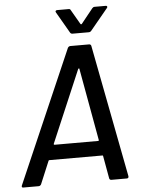

<svg xmlns="http://www.w3.org/2000/svg" viewBox="-59 -936 729 982"><g transform="rotate(-5 305.5 -444.5)"><path d="M462 -8 441 -125Q441 -128 438 -128H165Q162 -128 161 -125L112 -8Q107 0 99 0H20Q15 0 13.5 -3Q12 -6 14 -11L310 -692Q315 -700 323 -700H420Q423 -700 426 -698Q429 -696 430 -692L561 -11V-9Q561 0 552 0H472Q469 0 466 -2Q463 -4 462 -8ZM199 -204H422Q424 -204 425.5 -205.5Q427 -207 426 -209L359 -580Q359 -582 357 -582Q355 -582 353 -580L195 -209Q194 -207 195.5 -205.5Q197 -204 199 -204ZM263 -882Q263 -885 265.5 -887Q268 -889 272 -889H331Q339 -889 341 -883L385 -807Q386 -806 388 -806Q390 -806 391 -807L452 -883Q457 -889 464 -889H522Q527 -889 528.5 -885Q530 -881 526 -877L436 -768Q431 -762 423 -762H340Q332 -762 328 -768L265 -877Q263 -881 263 -882Z"/></g></svg>

Font: Barlow Medium
Style: Italic
Weight: 500
Italic angle: -7°
Designer: Jeremy Tribby
Foundry: Tribby Type
Version: Version 1.408